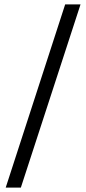

<svg xmlns="http://www.w3.org/2000/svg" viewBox="-20 -717 392 875"><path d="M6 138 277 -697H347L75 138Z"/></svg>

Font: Manuale Medium
Style: Regular
Weight: 500
Designer: Eduardo Tunni / Pablo Cosgaya
Foundry: Eduardo Tunni / Pablo Cosgaya
Version: Version 1.002